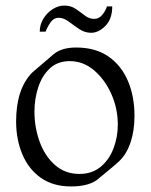

<svg xmlns="http://www.w3.org/2000/svg" viewBox="-20 -660 542 691"><path d="M236 11Q171 11 127 -20Q83 -51 60.5 -104.5Q38 -158 38 -223Q38 -340 96 -399Q101 -403 120 -419.5Q139 -436 173 -465Q202 -489 254 -489Q324 -489 370.5 -456.5Q417 -424 440.5 -368.5Q464 -313 464 -243Q464 -190 450 -148Q436 -106 410 -81Q400 -71 381 -55.5Q362 -40 338 -20Q306 11 236 11ZM266 -34Q311 -34 342 -59.5Q373 -85 388.5 -126Q404 -167 404 -211Q404 -269 381 -321Q358 -373 319 -406.5Q280 -440 231 -440Q187 -440 159 -413.5Q131 -387 117.5 -345.5Q104 -304 104 -258Q104 -202 122.5 -150.5Q141 -99 177.5 -66.5Q214 -34 266 -34ZM308 -542Q285 -542 265 -555.5Q245 -569 227 -582.5Q209 -596 191 -596Q174 -596 163 -581Q152 -566 144 -546H123Q123 -571 136 -592.5Q149 -614 169.5 -627Q190 -640 211 -640Q235 -640 252.5 -628Q270 -616 285.5 -604Q301 -592 319 -592Q336 -592 348 -606.5Q360 -621 365 -637H384Q384 -592 359.5 -567Q335 -542 308 -542Z"/></svg>

Font: Gideon Roman
Style: Regular
Weight: 400
Designer: Robert E. Leuschke
Foundry: Robert E. Leuschke
Version: Version 2.010